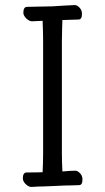

<svg xmlns="http://www.w3.org/2000/svg" viewBox="-20 -731 415 757"><path d="M148 -649Q118 -647 106 -647Q96 -647 84.5 -657.5Q73 -668 72 -680Q72 -704 87 -704L187 -706L234 -709L275 -711Q284 -711 293.5 -701Q303 -691 303 -678V-674Q303 -654 289 -654L226 -652Q226 -634 225 -621L224 -568V-126Q224 -97 226 -55Q259 -58 277 -58Q286 -58 295.5 -48Q305 -38 305 -25V-21Q305 -1 291 -1L260 0Q237 0 201 2L153 4Q133 4 105 6Q95 7 83 -3.5Q71 -14 70 -27Q70 -51 85 -51Q124 -51 148 -52Q150 -90 150 -127V-569Q150 -603 148 -649Z"/></svg>

Font: Fusion Kai T
Style: Regular
Weight: 400
Designer: Fontworks Inc.
Version: Version 24.134;May 13, 2024